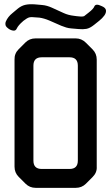

<svg xmlns="http://www.w3.org/2000/svg" viewBox="-20 -896 536 925"><path d="M70 -44 103 -11Q123 9 152 9H345Q374 9 394 -11L426 -43Q448 -65 446 -93V-609Q446 -638 426 -658L394 -690Q373 -711 345 -711H151Q122 -711 102 -691L70 -659Q49 -638 50 -609V-93Q50 -64 70 -44ZM141 -122V-580Q141 -620 181 -620H315Q355 -620 355 -580V-122Q355 -82 315 -82H181Q141 -82 141 -122ZM385 -818 380 -817Q374 -815 350 -818L335 -820Q309 -823 287 -833L230 -859Q219 -864 207 -867.5Q195 -871 182 -872L148 -875Q120 -877 101 -872.5Q82 -868 64 -853L39 -832Q29 -824 21 -814Q13 -804 8 -792Q4 -782 8 -771Q11 -765 21.5 -757.5Q32 -750 44 -748.5Q56 -747 61 -759Q68 -774 90 -793L92 -795Q110 -809 120 -812Q130 -815 156 -812L170 -811Q192 -808 218 -797L275 -772Q287 -767 299 -763.5Q311 -760 324 -759L359 -756Q380 -754 396.5 -757Q413 -760 433 -776L458 -796Q473 -808 482.5 -821Q492 -834 490.5 -846.5Q489 -859 469 -867Q442 -880 435 -866Q431 -854 408 -836Z"/></svg>

Font: WD-XL Lubrifont TC
Style: Regular
Weight: 400
Designer: [WD-XL Lubrifont] Copyright 2020-2022 (c) NightFurySL2001, Skr-ZERO; [ZCOOL QingKe HuangYou] Copyright 2018-2022 (c) The
Version: Version 2.001;hotconv 1.1.1;makeotfexe 2.6.0